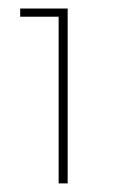

<svg xmlns="http://www.w3.org/2000/svg" viewBox="-20 -719 281 446"><path d="M116.2 -680.2H26.9V-699.2H137.2V-293H116.2Z"/></svg>

Font: Montserrat
Style: Thin
Weight: 250
Designer: Julieta Ulanovsky
Foundry: Julieta Ulanovsky
Version: Version 1.000;PS 002.000;hotconv 1.0.70;makeotf.lib2.5.58329